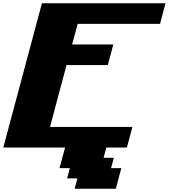

<svg xmlns="http://www.w3.org/2000/svg" viewBox="-20 -895 1024 1165"><path d="M433.1 250H683.1Q688.5 229 699.5 187.3Q710.4 145.5 716.3 125H653.8L670.9 62.5H608.4L625 0H750Q755.4 -21 766.6 -62.5Q777.8 -104 783.7 -125H283.7Q300.3 -187.5 333.5 -312.5Q366.7 -437.5 383.8 -500H633.8Q639.6 -520.5 650.9 -562.3Q662.1 -604 667.5 -625H417.5Q423.3 -646 434.6 -687.7Q445.8 -729.5 451.2 -750H951.2Q956.5 -770.5 967.5 -812.5Q978.5 -854.5 984.4 -875H234.4Q195.3 -729 117.2 -437.5Q39.1 -146 0 0H375Q369.1 21 357.9 62.5Q346.7 104 341.3 125H403.8L387.2 187.5H449.7Z"/></svg>

Font: Faithful 32x
Style: BoldOblique
Weight: 400
Foundry: Faithful Resource Pack
Version: Version 1.0; January 27, 2023